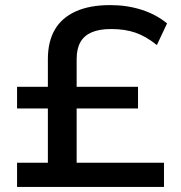

<svg xmlns="http://www.w3.org/2000/svg" viewBox="-20 -734 711 754"><path d="M47 0V-95H168V-308H47V-393H168V-502Q168 -570 195 -617Q222 -664 277 -689Q332 -714 413 -714Q479 -714 536.5 -695.5Q594 -677 636 -642L596 -557Q554 -591 512.5 -605.5Q471 -620 416 -620Q371 -620 341 -607.5Q311 -595 296 -569Q281 -543 281 -502V-393H522V-308H281V-95H624V0Z"/></svg>

Font: Nunito Sans 7pt SemiExpanded SemiBold
Style: Regular
Weight: 600
Width: 6
Designer: Vernon Adams
Foundry: Vernon Adams
Version: Version 3.101;gftools[0.9.27]